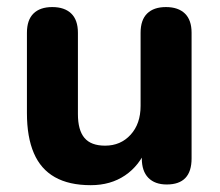

<svg xmlns="http://www.w3.org/2000/svg" viewBox="-20 -519 628 549"><path d="M239.5 10.5Q177.5 10.5 137 -12.4Q96.5 -35.2 76.8 -81.1Q57 -127 57 -195.8V-425.2Q57 -462 75.8 -480.4Q94.5 -498.8 129.5 -498.8Q164.5 -498.8 183.6 -480.4Q202.8 -462 202.8 -425.2V-192.8Q202.8 -147 221.4 -124.8Q240 -102.5 280.5 -102.5Q325 -102.5 353.5 -133.8Q382 -165 382 -216.2V-425.2Q382 -462 400.8 -480.4Q419.5 -498.8 454.5 -498.8Q489.5 -498.8 508.6 -480.4Q527.8 -462 527.8 -425.2V-65.8Q527.8 8.5 456.8 8.5Q422.8 8.5 404.1 -10.6Q385.5 -29.8 385.5 -65.8V-134.8L400.2 -97.2Q378.8 -45.2 337.5 -17.4Q296.2 10.5 239.5 10.5Z"/></svg>

Font: Nunito ExtraLight
Style: Regular
Weight: 200
Designer: Vernon Adams
Foundry: Vernon Adams
Version: Version 3.602;April 4, 2023;FontCreator 14.0.0.2856 64-bit